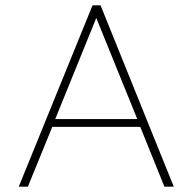

<svg xmlns="http://www.w3.org/2000/svg" viewBox="-20 -696 718 716"><path d="M50 0H84L175 -223H503L593 0H628L355 -676H325ZM186 -252 339 -629 492 -252Z"/></svg>

Font: MV Cash Thin
Style: Regular
Weight: 100
Designer: Rodrigo Fuenzalida
Foundry: fragTYPE
Version: Version 1.100;Glyphs 3.1.2 (3151)